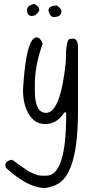

<svg xmlns="http://www.w3.org/2000/svg" viewBox="-20 -842 452 975"><path d="M166 -652Q184 -652 197 -621Q157 -511 157 -415V-381Q157 -269 214 -269Q287 -269 314 -525Q314 -644 335 -644L351 -646Q372 -646 376 -612V-275Q376 40 270 94Q250 105 210 113Q122 113 10 10L7 -2Q7 -25 41 -31L120 25Q166 50 189 50H216Q316 50 316 -259V-271H307Q269 -212 210 -212Q137 -212 107 -306Q97 -343 97 -381V-390Q113 -652 166 -652ZM254 -755Q233 -756 226 -789Q227 -814 269 -814Q292 -798 292 -785Q292 -757 254 -755ZM141 -761Q118 -761 117 -791Q118 -814 153 -822Q181 -810 179 -789Q166 -761 141 -761Z"/></svg>

Font: Just Me Again Down Here
Style: Regular
Weight: 400
Designer: Kimberly Geswein
Foundry: Kimberly Geswein
Version: Version 1.002 2007